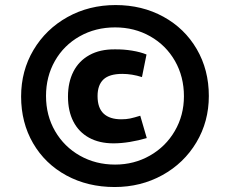

<svg xmlns="http://www.w3.org/2000/svg" viewBox="-20 -732 914 764"><path d="M64 -348.1Q64 -450.2 113.3 -533.2Q162.6 -616.2 248.5 -664.1Q334.5 -711.9 439.9 -711.9Q545.4 -711.9 630.1 -665.5Q714.8 -619.1 762.9 -536.6Q811 -454.1 811 -350.1Q811 -248.5 761.5 -165.5Q711.9 -82.5 626.2 -35.2Q540.5 12.2 436 12.2Q329.1 12.2 244.1 -33.9Q159.2 -80.1 111.6 -162.1Q64 -244.1 64 -348.1ZM711.9 -349.1Q711.9 -426.8 676.3 -489.3Q640.6 -551.8 577.9 -587.4Q515.1 -623 438 -623Q359.9 -623 296.9 -587.4Q233.9 -551.8 198.5 -489.5Q163.1 -427.2 163.1 -350.1Q163.1 -272.5 199.2 -210.2Q235.4 -147.9 298.1 -112.5Q360.8 -77.1 438 -77.1Q513.7 -77.1 576.4 -112.8Q639.2 -148.4 675.5 -210.7Q711.9 -272.9 711.9 -349.1ZM250.5 -347.7Q250.5 -404.8 272.2 -447.3Q293.9 -489.7 335.9 -512.9Q377.9 -536.1 436.5 -535.6Q471.7 -536.1 505.6 -530.5Q539.6 -524.9 563 -515.1L544.9 -425.3Q504.9 -438 466.8 -438Q415 -438 391.6 -415.8Q368.2 -393.6 368.2 -349.6Q368.2 -302.7 392.3 -280Q416.5 -257.3 462.4 -257.3Q482.4 -257.3 497.6 -260.5Q512.7 -263.7 538.1 -271.5L564 -182.6Q531.2 -172.9 496.6 -167.2Q461.9 -161.6 431.6 -161.6Q375 -161.6 334.2 -184.1Q293.5 -206.5 272 -248.3Q250.5 -290 250.5 -347.7Z"/></svg>

Font: Selawik
Style: Bold
Weight: 700
Designer: Aaron Bell
Foundry: Microsoft Corporation
Version: Version 1.01